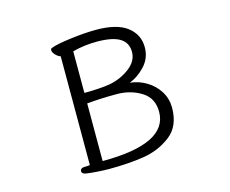

<svg xmlns="http://www.w3.org/2000/svg" viewBox="-101 -853 1202 1004"><g transform="rotate(-15 500.0 -350.5)"><path d="M240 -668Q240 -676 247 -679Q276 -691 355 -701Q434 -711 494 -711Q607 -711 662 -668.5Q717 -626 717 -557Q717 -500 679.5 -458.5Q642 -417 593 -398Q641 -393 682.5 -368Q724 -343 748.5 -303Q773 -263 773 -215Q773 -115 708.5 -65.5Q644 -16 560 -3Q476 10 372 10Q346 10 309 7.5Q272 5 247 1Q227 -3 227 -17Q227 -24 233 -29Q239 -34 249 -34Q268 -34 280 -36V-625Q266 -629 253 -643Q240 -657 240 -668ZM702 -212Q702 -285 646.5 -320.5Q591 -356 520 -358H501Q427 -358 350 -351V-39Q702 -39 702 -212ZM363 -408Q392 -408 429 -410.5Q466 -413 488 -417Q549 -428 597.5 -464.5Q646 -501 646 -551Q646 -601 606 -625.5Q566 -650 482 -650Q412 -650 350 -633V-408Z"/></g></svg>

Font: Iansui 0.93
Style: Regular
Weight: 400
Designer: But Ko / Fontworks Inc.
Foundry: zi-hi.com / Fontworks Inc.
Version: Version 0.931